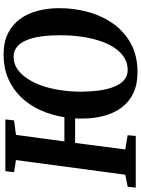

<svg xmlns="http://www.w3.org/2000/svg" viewBox="125 -918 803 1094"><g transform="rotate(-90 527.0 -371.5)"><path d="M662 10Q592 10 542.2 -14Q492.5 -38 460.5 -81Q428.5 -124 413.2 -181.8Q398 -239.5 398 -306.5Q398 -320 398.2 -329Q398.5 -338 399 -345.5H259L222 -59.5L303 -46.5L299 0H4.5L9.5 -46L78 -59.5L161.5 -682.5L92.5 -693.5L98 -743H393L387.5 -693.5L305 -682.5L267.5 -406.5H405.5Q417 -479 445.2 -542Q473.5 -605 518.5 -652.2Q563.5 -699.5 624.8 -726.2Q686 -753 763 -753Q834 -753 884 -727.8Q934 -702.5 965.5 -659Q997 -615.5 1011.8 -559.2Q1026.5 -503 1027 -440Q1027.5 -352.5 1005.2 -271.8Q983 -191 938 -127.8Q893 -64.5 824.2 -27.2Q755.5 10 662 10ZM675 -46Q714 -46 745.2 -65.5Q776.5 -85 800.5 -120.5Q824.5 -156 840.5 -204.5Q856.5 -253 864.8 -311.5Q873 -370 872.5 -435.5Q872.5 -483.5 868 -523.8Q863.5 -564 854 -595.8Q844.5 -627.5 830 -650Q815.5 -672.5 795.5 -684.2Q775.5 -696 749.5 -696Q713 -696 682 -675.8Q651 -655.5 626.8 -619.5Q602.5 -583.5 585.5 -535.2Q568.5 -487 559.8 -429.5Q551 -372 551 -310Q551.5 -259 557.5 -211.8Q563.5 -164.5 577.8 -127Q592 -89.5 615.8 -67.8Q639.5 -46 675 -46Z"/></g></svg>

Font: Merriweather 20pt
Style: Bold Italic
Weight: 700
Italic angle: -7.8°
Version: Version 2.101